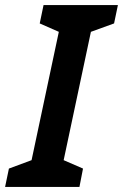

<svg xmlns="http://www.w3.org/2000/svg" viewBox="-46 -734 483 754"><path d="M-26 0H266L280 -72L204 -105L311 -609L402 -642L417 -714H125L110 -642L185 -609L78 -105L-11 -72Z"/></svg>

Font: Noto Sans SemiBold
Style: Italic
Weight: 600
Italic angle: -12°
Designer: Monotype Design Team
Foundry: Monotype Imaging Inc.
Version: Version 2.013